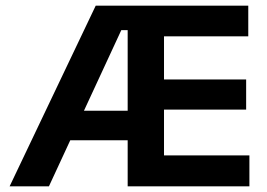

<svg xmlns="http://www.w3.org/2000/svg" viewBox="-20 -659 945 679"><path d="M14 0 318.5 -639H455L454.5 -552.5H409L153 0ZM172.5 -163V-267.5H461.5V-163ZM469.5 0V-109.5H862V0ZM431.5 0V-639H560V0ZM506.5 -271.5V-378H850.5V-271.5ZM469.5 -530.5V-639H858V-530.5Z"/></svg>

Font: Anek Odia Medium SemiBold
Style: Regular
Weight: 600
Version: Version 1.003